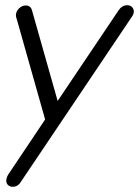

<svg xmlns="http://www.w3.org/2000/svg" viewBox="-20 -515 533 736"><path d="M28 201Q18 201 11 194.5Q4 188 4 178Q4 167 11 155L153 -57L45 -439Q41 -450 41 -456Q41 -471 52.5 -482.5Q64 -494 79 -494Q98 -494 103 -474L201 -128L435 -476Q448 -495 468 -495Q479 -495 486 -488Q493 -481 493 -471Q493 -461 485 -450L60 182Q49 201 28 201Z"/></svg>

Font: Comic Neue
Style: Italic
Weight: 400
Italic angle: -12°
Designer: Craig Rozynski
Foundry: Craig Rozynski
Version: Version 2.003